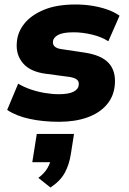

<svg xmlns="http://www.w3.org/2000/svg" viewBox="-20 -532 575 856"><path d="M243 11Q172 11 112 -2Q52 -15 12 -42L61 -159Q86 -144 116.5 -133.5Q147 -123 180 -117.5Q213 -112 242 -112Q287 -112 308.5 -123.5Q330 -135 331 -154Q333 -168 323.5 -176.5Q314 -185 290 -189L185 -203Q115 -212 82.5 -250Q50 -288 55 -343Q58 -388 88 -426Q118 -464 175 -488Q232 -512 317 -512Q354 -512 389.5 -506.5Q425 -501 457 -490Q489 -479 513 -462L463 -348Q432 -368 389.5 -378Q347 -388 308 -388Q260 -388 238.5 -376Q217 -364 216 -346Q215 -333 224 -324.5Q233 -316 254 -313L354 -298Q431 -287 464 -251.5Q497 -216 492 -155Q488 -103 456 -65.5Q424 -28 369.5 -8.5Q315 11 243 11ZM205 304 151 261Q178 241 191.5 217.5Q205 194 209 171L240 191H124L144 65H310L296 154Q289 201 269 238Q249 275 205 304Z"/></svg>

Font: Nunito Sans 9pt Black
Style: Italic
Weight: 900
Italic angle: -9°
Version: Version 3.101;gftools[0.9.27]